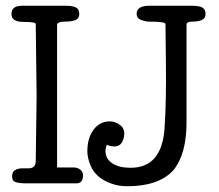

<svg xmlns="http://www.w3.org/2000/svg" viewBox="-20 -636 760 666"><path d="M20 0ZM208 -616Q234 -616 244.5 -609.5Q255 -603 255 -587.5Q255 -572 242 -566.5Q229 -561 204.5 -561Q180 -561 178 -551Q178 -303 178 -55H237Q248 -55 258 -48Q268 -41 268 -26Q267 0 245 0H71Q48 0 35 -4Q22 -8 22 -24Q22 -40 32.5 -46Q43 -52 55.5 -52Q68 -52 80 -52Q104 -53 104 -77Q104 -77 107 -301Q107 -301 104 -553Q104 -560 61.5 -560Q19 -560 20 -588Q20 -616 56 -616ZM627 -551Q627 -551 627 -211Q627 -101 581 -45Q530 10 422 10Q391 10 367 1Q312 -18 294 -62Q283 -89 283 -111Q283 -157 304.5 -186Q326 -215 361 -215Q379 -215 395 -203.5Q411 -192 411 -173.5Q411 -155 402.5 -141.5Q394 -128 377.5 -128Q361 -128 351 -134Q346 -125 346 -111Q346 -85 369.5 -69.5Q393 -54 433 -54Q543 -54 551 -195Q557 -283 555.5 -414Q554 -545 554 -553Q554 -561 497 -561Q486 -561 470 -566.5Q454 -572 454 -588Q454 -616 498 -616H646Q672 -616 682.5 -609.5Q693 -603 693 -587.5Q693 -572 680 -566.5Q667 -561 647 -561Q627 -561 627 -551Z"/></svg>

Font: Scratch Savers
Style: Book
Weight: 400
Designer: Pablo Impallari, Rodrigo Fuenzalida, Brenda Gallo
Foundry: Pablo Impallari, Rodrigo Fuenzalida, Brenda Gallo
Version: Version 4.0b1